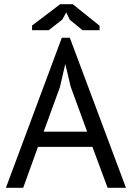

<svg xmlns="http://www.w3.org/2000/svg" viewBox="-20 -890 625 910"><path d="M418 -194H160L90 0H8L273 -711H311L577 0H490ZM187 -266H393L315 -479L290 -585H289L264 -477ZM265 -870H325L452 -768V-747H371L311 -796L294 -831L275 -797L211 -747H132V-769Z"/></svg>

Font: PTSans
Style: Regular
Weight: 400
Designer: A.Korolkova, O.Umpeleva, V.Yefimov
Foundry: ParaType Ltd
Version: Version 2.003W OFL